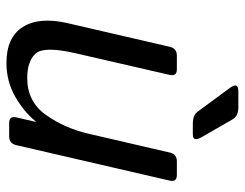

<svg xmlns="http://www.w3.org/2000/svg" viewBox="-101 -640 749 587"><g transform="rotate(90 273.5 -346.5)"><path d="M248.5 -675.3Q230 -700.7 259.3 -700.7H308.6Q335 -700.7 345.2 -682.6L399.9 -587.4Q414.6 -561.5 390.6 -561.5H359.4Q332 -561.5 321.8 -575.7ZM50.8 -178.7 123 -490.7Q127.9 -512.7 149.9 -512.7H191.9Q213.9 -512.7 209 -490.7L142.6 -202.1Q120.6 -106 144 -80.6Q167.5 -55.2 218.8 -55.2Q290.5 -55.2 331.1 -112.1Q371.6 -168.9 388.7 -242.2L446.3 -490.7Q451.2 -512.7 473.1 -512.7H515.1Q537.1 -512.7 532.2 -490.7L423.8 -22Q418.9 0 397 0H356Q334 0 338.9 -22L352.5 -80.6H350.6Q321.8 -44.9 275.1 -18.3Q228.5 8.3 172.4 8.3Q94.2 8.3 62.5 -41.7Q30.8 -91.8 50.8 -178.7Z"/></g></svg>

Font: Istok Web
Style: BoldItalic
Weight: 700
Italic angle: -13°
Designer: Andrey V. Panov
Foundry: Andrey V. Panov
Version: Version 1.0.2g